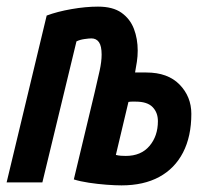

<svg xmlns="http://www.w3.org/2000/svg" viewBox="-60 -551 640 580"><path d="M307 9Q288 9 261.5 7Q235 5 208.5 1Q182 -3 163 -9L226 -272Q235 -310 241 -337.5Q247 -365 247 -386Q247 -412 239 -423.5Q231 -435 216 -435Q209 -435 195 -433Q181 -431 171 -426L68 0H-40L81 -504Q113 -516 156 -523.5Q199 -531 236 -531Q281 -531 307 -512.5Q333 -494 344.5 -464Q356 -434 356 -398Q356 -381 353.5 -364.5Q351 -348 348 -332Q354 -332 363.5 -332Q373 -332 382 -332Q447 -332 482.5 -295.5Q518 -259 518 -207Q518 -139 493 -90.5Q468 -42 421 -16.5Q374 9 307 9ZM320 -80Q366 -80 391.5 -110Q417 -140 417 -185Q417 -211 401 -227.5Q385 -244 350 -244Q343 -244 338 -244Q333 -244 328 -243L290 -83Q298 -81 305.5 -80.5Q313 -80 320 -80Z"/></svg>

Font: Ubuntu Sans Mono
Style: Bold Italic
Weight: 700
Italic angle: -13.5°
Monospace: yes
Designer: Dalton Maag Ltd
Foundry: Dalton Maag Ltd
Version: Version 1.006